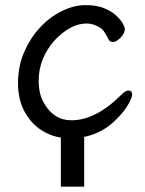

<svg xmlns="http://www.w3.org/2000/svg" viewBox="-20 -512 563 744"><path d="M250 23.9Q195.8 23.9 150.4 -1.5Q105 -26.9 77.4 -75.4Q49.8 -124 49.8 -189.9Q49.8 -254.9 73 -308.8Q96.2 -362.8 133.5 -403.8Q170.9 -444.8 218.5 -468.5Q266.1 -492.2 311 -492.2Q355 -492.2 384 -480Q413.1 -467.8 430.7 -451.4Q448.2 -435.1 456.1 -420.4Q463.9 -405.8 463.9 -400.9Q463.9 -382.8 447 -366Q430.2 -349.1 418.9 -349.1Q407.2 -349.1 401.9 -356.9Q382.8 -395 372.1 -401.9Q344.2 -420.9 314.9 -420.9Q253.9 -420.9 191.9 -356Q129.9 -286.1 129.9 -199.2Q129.9 -148.9 148.9 -115.2Q187 -45.9 256.8 -45.9Q351.1 -45.9 449.2 -144Q465.8 -161.1 477.1 -161.1Q492.2 -161.1 492.2 -146Q492.2 -134.8 477.5 -108.4Q462.9 -82 433.1 -51.8Q359.9 23.9 250 23.9ZM306.2 -39.1V211.4H215.8V-39.1Z"/></svg>

Font: LXGW WenKai Screen
Style: Regular
Weight: 400
Designer: LXGW / Fontworks Inc.
Foundry: LXGW / Fontworks Inc.
Version: Version 1.510;January 18,2025